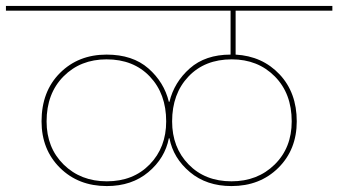

<svg xmlns="http://www.w3.org/2000/svg" viewBox="-55 -760 1140 647"><path d="M305 -149Q394 -149 449.5 -206Q505 -263 505 -351Q505 -444 450 -502Q395 -560 304 -560Q216 -560 159 -502.5Q102 -445 102 -351Q102 -262 159.5 -205.5Q217 -149 305 -149ZM725 -149Q813 -149 870.5 -205.5Q928 -262 928 -351Q928 -445 871 -502.5Q814 -560 726 -560Q635 -560 580 -502Q525 -444 525 -351Q525 -263 580.5 -206Q636 -149 725 -149ZM725 -133Q641 -133 585 -180Q529 -227 516 -294H514Q501 -227 445 -180Q389 -133 305 -133Q209 -133 147 -194.5Q85 -256 85 -351Q85 -452 147 -514Q209 -576 304 -576Q392 -576 445 -529.5Q498 -483 514 -417H516Q532 -483 584.5 -529.5Q637 -576 722 -576V-724H-35V-740H1065V-724H739V-576Q829 -571 887 -509.5Q945 -448 945 -351Q945 -256 883 -194.5Q821 -133 725 -133Z"/></svg>

Font: Poppins Thin
Style: Regular
Weight: 250
Designer: Ninad Kale (Devanagari), Jonny Pinhorn (Latin)
Foundry: Indian Type Foundry
Version: Version 3.200;PS 1.000;hotconv 16.6.54;makeotf.lib2.5.65590